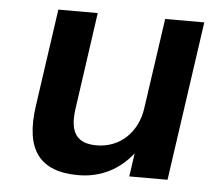

<svg xmlns="http://www.w3.org/2000/svg" viewBox="-44 -587 724 647"><g transform="rotate(5 317.5 -264.0)"><path d="M243.2 10.7C318.8 10.7 381.8 -22 426.3 -79.1L415 0H544.4L621.6 -539.1H489.3L445.3 -233.4C433.6 -148.9 372.6 -94.7 296.4 -94.7C231 -94.7 202.6 -127.9 214.8 -212.4L261.2 -539.1H127.9L80.6 -208.5C59.1 -58.1 113.8 10.7 243.2 10.7Z"/></g></svg>

Font: Winston SemiBold
Style: Italic
Weight: 600
Italic angle: -8.13011°
Designer: Vernon Adams, Kim Jin-seong, David Berlow, Cristiano Sobral
Foundry: The Winston Project Authors
Version: Version 3.004